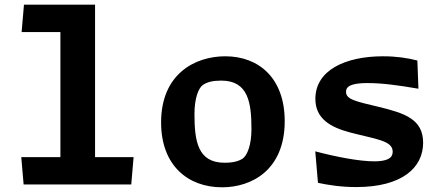

<svg xmlns="http://www.w3.org/2000/svg" viewBox="-20 -785 1900 817"><path d="M80.5 0H538.5L548.5 -116.5H384.5V-765H82L72 -648.5H237V-116.5H70.5Z M925 12C1051.5 12 1191.5 -62 1191.5 -269.5C1191.5 -452 1082 -545.5 938.5 -545.5C811 -545.5 665.5 -471.5 665.5 -264C665.5 -81.5 779 12 925 12ZM807.5 -300C807.5 -369 825.5 -412 844 -424C862 -436 885.5 -442 921.5 -442C1036 -442 1050 -349 1050 -235.5C1050 -166.5 1031.5 -123.5 1013 -110.5C996 -99 972 -92.5 935.5 -92.5C821 -92.5 807.5 -185.5 807.5 -300Z M1610 -545.5C1447.5 -545.5 1322 -485 1322 -364.5C1322 -280 1385.5 -243.5 1471 -221C1579.5 -192.5 1651 -187 1651 -139.5C1651 -128.5 1647 -120 1641 -114.5C1632 -107 1615 -98.5 1572 -98.5C1509 -98.5 1410 -117.5 1321.5 -141L1333 -7C1375.5 2 1430 11 1496 11C1691.5 11 1780.5 -72 1780.5 -177.5C1780.5 -278 1702 -303.5 1590.5 -330.5C1493 -353.5 1452.5 -362.5 1452.5 -393.5C1452.5 -403.5 1455 -410 1462 -415.5C1471 -423 1491.5 -431.5 1542.5 -431.5C1606 -431.5 1669 -423 1760.5 -407.5L1756 -527.5C1713.5 -538.5 1666 -545.5 1610 -545.5Z"/></svg>

Font: Monaspace Argon
Style: Bold
Weight: 700
Designer: Riley Cran & the Lettermatic Team
Foundry: Lettermatic
Version: Version 1.000 (Monaspace Argon)